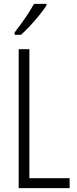

<svg xmlns="http://www.w3.org/2000/svg" viewBox="-20 -967 396 987"><path d="M76 0V-714H131V-51H338V0ZM219 -939Q204 -916 181 -887.5Q158 -859 133 -832.5Q108 -806 88 -788H55V-800Q86 -840 110 -875Q134 -910 155 -947H219Z"/></svg>

Font: Noto Sans ExtraCondensed Light
Style: Regular
Weight: 300
Width: 2
Designer: Monotype Design Team
Foundry: Monotype Imaging Inc.
Version: Version 2.013; ttfautohint (v1.8.4.7-5d5b)